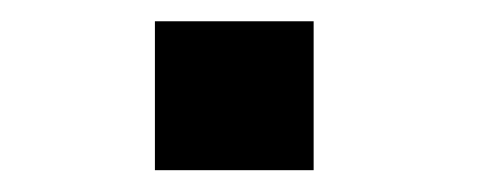

<svg xmlns="http://www.w3.org/2000/svg" viewBox="-20 -156 440 176"><path d="M122 -136.5H267.5V0H122Z"/></svg>

Font: Trispace SemiCondensed SemiBold
Style: Regular
Weight: 600
Width: 4
Designer: Tyler Finck
Foundry: Etcetera Type Company
Version: Version 1.210; ttfautohint (v1.8.3)